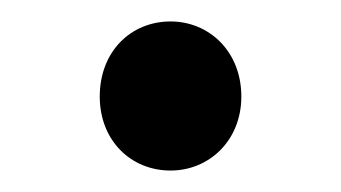

<svg xmlns="http://www.w3.org/2000/svg" viewBox="-20 -146 318 179"><path d="M139 13C175 13 205 -15 205 -56C205 -98 175 -126 139 -126C102 -126 73 -98 73 -56C73 -15 102 13 139 13Z"/></svg>

Font: Source Han Sans KR
Style: Regular
Weight: 400
Designer: Ryoko NISHIZUKA 西塚涼子 (kana, bopomofo & ideographs); Paul D. Hunt (Latin, Greek & Cyrillic); Sandoll Communications 산돌커뮤니
Foundry: Adobe
Version: Version 2.004;hotconv 1.0.118;makeotfexe 2.5.65603